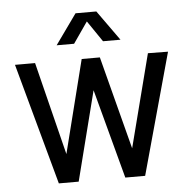

<svg xmlns="http://www.w3.org/2000/svg" viewBox="-51 -750 782 800"><g transform="rotate(-5 340.0 -350.0)"><path d="M163 0H246L341 -374L441 0H524L664 -507L580 -508L480 -119L379 -508H303L205 -119L108 -508H24ZM204 -574H277L338 -662L398 -574H471L381 -700H294Z"/></g></svg>

Font: Vanilla Cream Book
Style: Regular
Weight: 400
Designer: Jeremy Tribby, Jinavaṁso
Foundry: Tribby Type
Version: Version 1.422;Glyphs 3.1.2 (3151)